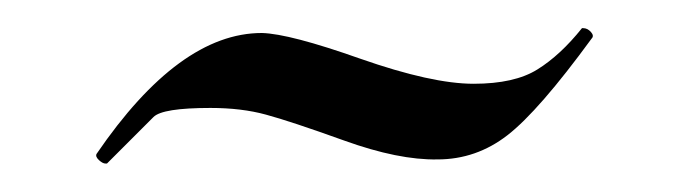

<svg xmlns="http://www.w3.org/2000/svg" viewBox="-20 -261 483 135"><path d="M390.1 -241.2Q393.1 -241.2 395.5 -238.5Q397.9 -235.8 396 -233.9Q358.9 -183.1 336.9 -166Q314.9 -148.9 287.6 -148.9Q260.3 -148.4 222.2 -162.1Q184.1 -175.8 167 -180.4Q149.9 -185.1 127.9 -185.1Q94.2 -185.1 87.9 -178.7L55.2 -146H54.2Q52.2 -146 49.6 -148.4Q46.9 -150.9 47.9 -152.8Q106 -237.8 164.1 -237.8Q183.6 -237.3 233.4 -219.7Q283.7 -202.1 313 -202.1Q341.8 -202.1 357.9 -212.2Q374 -222.2 389.2 -241.2Z"/></svg>

Font: Cormorant-Medium
Style: Regular
Weight: 500
Designer: Christian Thalmann (Catharsis Fonts)
Version: Version 3.000